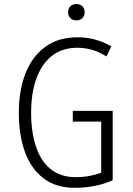

<svg xmlns="http://www.w3.org/2000/svg" viewBox="-20 -901 643 931"><path d="M333 -363.3H333.5H525.9H526.4V-362.8V-27.3V-26.9Q483.4 -7.8 437 1Q390.1 9.8 342.3 9.8Q251.5 9.8 190.9 -36.6Q130.4 -82.5 100.6 -165Q71.3 -247.1 71.3 -354.5Q71.3 -460.9 103 -543.9Q135.3 -626.5 198.7 -673.3Q262.2 -720.2 355.5 -720.2Q444.3 -720.2 519.5 -676.3V-675.8L496.6 -627.9L496.1 -627.4Q460.9 -649.4 425.8 -659.7Q390.1 -669.4 355.5 -669.4Q281.7 -669.4 231.9 -630.4Q182.1 -590.8 156.5 -520Q130.9 -449.2 130.9 -354.5Q130.9 -261.2 154.3 -190.4Q177.7 -120.1 225.6 -81.1Q273.4 -42 347.2 -42Q347.7 -42 348.1 -42Q383.3 -42 414.1 -47.9Q444.8 -53.7 470.7 -63.5V-311.5H333.5H333V-312V-362.8ZM310.1 -841.3Q310.1 -858.4 320.8 -869.9Q331.5 -881.3 350.1 -881.3Q369.1 -881.3 379.9 -869.9Q390.6 -858.4 390.6 -841.3Q390.6 -824.7 379.9 -813.5Q369.1 -802.2 350.1 -802.2Q331.5 -802.2 320.8 -813.5Q310.1 -824.7 310.1 -841.3Z"/></svg>

Font: MAUL Condensed Light
Style: Light
Weight: 300
Designer: MAUL
Version: Version 2.137; 2017; ttfautohint (v1.8.3)